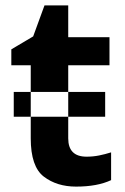

<svg xmlns="http://www.w3.org/2000/svg" viewBox="-20 -682 462 712"><path d="M31 -249V-341H370V-249ZM301 -101Q233 -101 233 -169V-440H386V-544H233V-662H145L103 -547L22 -499V-440H94V-169Q94 -64 142.5 -27Q191 10 262 10Q341 10 392 -14V-117Q370 -110 347.5 -105.5Q325 -101 301 -101Z"/></svg>

Font: Noto Sans UI
Style: Bold
Weight: 700
Designer: Monotype Design Team
Foundry: Monotype Imaging Inc.
Version: Version 1.901